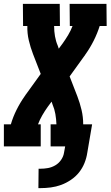

<svg xmlns="http://www.w3.org/2000/svg" viewBox="-30 -755 570 990"><path d="M168 215 169 115H179Q198 115 217.5 111.5Q237 108 255 97.5Q273 87 285 69.5Q297 52 300 33L306 0H231V-114H261Q260 -141 255.5 -167Q251 -193 241 -216L236 -231L216 -204Q201 -183 188 -160.5Q175 -138 166 -114H180V0H-10V-114H26Q37 -152 55.5 -189Q74 -226 98 -260L99 -261Q100 -263 101.5 -265.5Q103 -268 105 -270L180 -374L140 -477Q127 -511 118.5 -547Q110 -583 111 -621H89L88 -735H278L279 -621H249Q249 -594 253.5 -568Q258 -542 268 -519L273 -504L293 -531Q308 -552 321.5 -574.5Q335 -597 344 -621H330L329 -735H519L520 -621H484Q472 -583 453.5 -546Q435 -509 411 -475L410 -474Q409 -472 407.5 -469.5Q406 -467 404 -465L329 -361L369 -258Q382 -224 390.5 -188Q399 -152 399 -114H445L420 33Q416 60 405.5 86Q395 112 377.5 134Q360 156 335.5 172.5Q311 189 285 198.5Q259 208 232 211.5Q205 215 179 215Z"/></svg>

Font: Iosevka Curly Slab Heavy
Style: Italic
Weight: 900
Italic angle: -9°
Monospace: yes
Designer: Belleve Invis
Foundry: Belleve Invis
Version: Version 22.1.2; ttfautohint (v1.8.4)